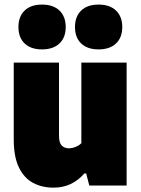

<svg xmlns="http://www.w3.org/2000/svg" viewBox="-20 -830 630 859"><path d="M219 9.5Q168 9.5 128 -11.8Q88 -33 64.8 -80.5Q41.5 -128 41.5 -206.5V-550H244V-223Q244 -191 256.2 -178.8Q268.5 -166.5 288 -166.5Q302.5 -166.5 318.2 -172.8Q334 -179 344 -189.5V-550H546.5V0H379.5L365.5 -54H357.5Q301.5 10 219 9.5ZM421 -609Q371 -609 343.2 -635.5Q315.5 -662 315.5 -709Q315.5 -756 343.2 -782.8Q371 -809.5 421 -809.5Q471 -809.5 499 -782.8Q527 -756 527 -709Q527 -662 499 -635.5Q471 -609 421 -609ZM168 -609Q118 -609 90.2 -635.5Q62.5 -662 62.5 -709Q62.5 -756 90.2 -782.8Q118 -809.5 168 -809.5Q218 -809.5 246 -782.8Q274 -756 274 -709Q274 -662 246 -635.5Q218 -609 168 -609Z"/></svg>

Font: Encode Sans SemiCondensed SemiCondensed Black
Style: Regular
Weight: 900
Width: 4
Designer: Multiple Designers
Foundry: Impallari Type
Version: Version 3.000; ttfautohint (v1.8.3) -l 8 -r 50 -G 200 -x 14 